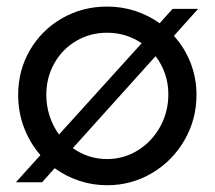

<svg xmlns="http://www.w3.org/2000/svg" viewBox="-20 -545 641 573"><path d="M143.1 -43 105.5 -1H27.3L100.6 -82Q68.8 -118.7 51.5 -164.6Q34.2 -210.4 34.2 -261.7Q34.2 -335 69.3 -395.3Q104.5 -455.6 165.3 -490.5Q226.1 -525.4 299.8 -525.4Q343.3 -525.4 383.1 -512.5Q422.9 -499.5 456.5 -475.6L495.1 -518.6H571.3L499 -438Q531.2 -402.3 548.8 -357.2Q566.4 -312 566.4 -261.7Q566.4 -188.5 530.5 -126.5Q494.6 -64.5 433.3 -28.3Q372.1 7.8 299.8 7.8Q256.3 7.8 216.6 -5.4Q176.8 -18.6 143.1 -43ZM482.4 -263.7Q482.4 -295.9 472.4 -325Q462.4 -354 444.3 -377.4L197.3 -103Q243.2 -70.3 299.8 -70.3Q349.1 -70.3 391.1 -96.2Q433.1 -122.1 457.8 -166.5Q482.4 -210.9 482.4 -263.7ZM156.2 -143.6 402.8 -416Q356.4 -447.3 299.8 -447.3Q249 -447.3 207.5 -422.9Q166 -398.4 142.1 -356Q118.2 -313.5 118.2 -261.7Q118.2 -229 128.2 -198.5Q138.2 -168 156.2 -143.6Z"/></svg>

Font: Reddit Sans Chocolate
Style: Regular
Weight: 400
Designer: Stephen Hutchings
Foundry: Reddit
Version: Version 1.013